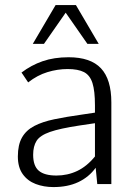

<svg xmlns="http://www.w3.org/2000/svg" viewBox="-20 -740 529 772"><path d="M194.8 12.2Q156.2 12.2 123.5 -0.2Q90.8 -12.7 71.3 -40Q51.8 -67.4 51.8 -110.8Q51.8 -157.7 68.4 -187Q85 -216.3 117.7 -233.4Q150.4 -250.5 198.5 -260.5Q246.6 -270.5 309.6 -279.3L361.8 -287.1V-316.4Q361.8 -374.5 351.8 -406Q341.8 -437.5 317.9 -450Q293.9 -462.4 252 -462.4Q211.4 -462.4 170.7 -450Q129.9 -437.5 93.3 -408.7Q93.3 -408.7 89.1 -414.8Q85 -420.9 79.8 -428.7Q74.7 -436.5 70.6 -442.4Q66.4 -448.2 66.4 -448.2Q105.5 -478 151.4 -493.9Q197.3 -509.8 255.9 -509.8Q344.2 -509.8 386 -465.3Q427.7 -420.9 427.7 -328.1V0H371.1L364.7 -65.4Q337.4 -27.8 294.9 -7.8Q252.4 12.2 194.8 12.2ZM207 -34.2Q251.5 -34.2 290.3 -52.5Q329.1 -70.8 361.8 -110.8V-244.6L299.8 -235.4Q221.2 -223.6 180.9 -209.5Q140.6 -195.3 127 -173.6Q113.3 -151.9 113.3 -117.7Q113.3 -72.8 136 -53.5Q158.7 -34.2 207 -34.2ZM111.8 -563.5 203.6 -719.7H285.2L377 -563.5H331.5L244.1 -689L156.7 -563.5Z"/></svg>

Font: Pontano Sans Light
Style: Regular
Weight: 300
Designer: Vernon Adams
Foundry: Vernon Adams
Version: Version 2.001